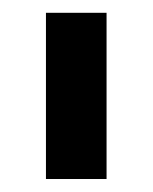

<svg xmlns="http://www.w3.org/2000/svg" viewBox="-20 -727 239 300"><path d="M146.5 -447.3H51.8V-707H146.5Z"/></svg>

Font: Pretendard JP SemiBold
Style: Regular
Weight: 600
Designer: Base glyphs from Inter by Rasmus Andersson; Hangeul glyphs from Noto Sans CJK(Source Han Sans) by Jang Soo-young and Kan
Foundry: Kil Hyung-jin
Version: Version 1.309